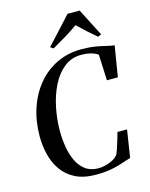

<svg xmlns="http://www.w3.org/2000/svg" viewBox="-142 -1071 911 1168"><g transform="rotate(-15 313.5 -487.0)"><path d="M317 9Q238 9 185.2 -17.8Q132.5 -44.5 101.2 -89.8Q70 -135 56.5 -190.8Q43 -246.5 43 -304Q43 -400 70.5 -481.5Q98 -563 148.8 -623.8Q199.5 -684.5 269.5 -718Q339.5 -751.5 423.5 -751.5Q475.5 -751.5 513.2 -745Q551 -738.5 578.2 -731.5Q605.5 -724.5 627 -722.5L595.5 -529H526.5L519.5 -692Q510 -699 495.8 -705Q481.5 -711 461.5 -715Q441.5 -719 414.5 -719Q353 -719 307 -682.5Q261 -646 230.5 -585.2Q200 -524.5 185 -450.5Q170 -376.5 170 -301.5Q170.5 -251.5 178.8 -202.2Q187 -153 206.2 -113Q225.5 -73 258.2 -49Q291 -25 340.5 -25Q361 -25 386.2 -31.5Q411.5 -38 433.2 -50Q455 -62 465.5 -79Q470 -90 475.8 -106.2Q481.5 -122.5 487.2 -141Q493 -159.5 498.2 -177.2Q503.5 -195 507 -208.5H567.5L540.5 -36Q526 -32 505.5 -24.8Q485 -17.5 458.2 -9.8Q431.5 -2 396.5 3.5Q361.5 9 317 9ZM244.5 -812.5 400 -981.5H476L564.5 -808.5L543.5 -798.5Q514 -823.5 485 -849.5Q456 -875.5 428.5 -902.5Q392.5 -876 350.8 -851Q309 -826 263.5 -800Z"/></g></svg>

Font: Merriweather 120pt Medium
Style: Italic
Weight: 500
Italic angle: -7.8°
Version: Version 2.101